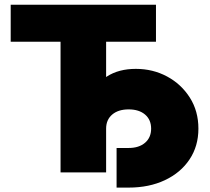

<svg xmlns="http://www.w3.org/2000/svg" viewBox="-20 -748 910 833"><path d="M26.4 -566.9V-727.5H656.7V-566.9H440.4V0H242.7V-566.9ZM485.8 65.9V-106H538.1Q583 -106 609.4 -128.7Q635.7 -151.4 635.7 -189.9Q635.7 -228.5 609.4 -251Q583 -273.4 538.1 -273.4Q493.2 -273.4 466.8 -251Q440.4 -228.5 440.4 -189.9H340.8Q340.8 -266.1 366.9 -324.7Q393.1 -383.3 444.1 -416.3Q495.1 -449.2 569.3 -449.2Q643.1 -449.2 704.6 -416.3Q766.1 -383.3 803.5 -324.7Q840.8 -266.1 840.8 -189.9Q840.8 -113.8 802.2 -56.2Q763.7 1.5 695.3 33.7Q627 65.9 538.1 65.9Z"/></svg>

Font: Inter 16pt Black
Style: Regular
Weight: 900
Version: Version 4.001;git-66647c0bb